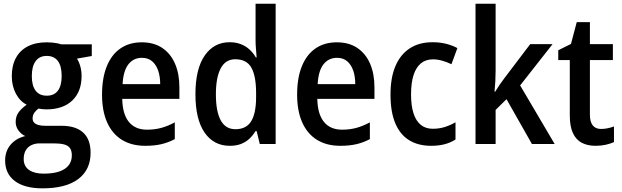

<svg xmlns="http://www.w3.org/2000/svg" viewBox="-20 -780 3367 1040"><path d="M210 240.2Q113.3 240.2 60.5 200.7Q7.8 161.1 7.8 89.4Q7.8 39.1 36.9 4.4Q65.9 -30.3 116.7 -43Q95.2 -52.7 80.1 -73.2Q64.9 -93.8 64.9 -119.6Q64.9 -149.4 80.3 -170.9Q95.7 -192.4 124.5 -212.9Q87.9 -231.4 65.9 -272.9Q43.9 -314.5 43.9 -367.7Q43.9 -425.3 66.2 -466.3Q88.4 -507.3 130.9 -529.1Q173.3 -550.8 233.9 -550.8Q249 -550.8 263.9 -549.3Q278.8 -547.9 291 -545.4Q303.2 -543 310.5 -540H477.1V-476.6L397 -462.4Q409.2 -442.9 415.5 -418.9Q421.9 -395 421.9 -368.2Q421.9 -283.7 371.6 -235.6Q321.3 -187.5 230.5 -187.5Q206.5 -188 188.5 -191.9Q174.3 -181.6 165.5 -168.7Q156.7 -155.8 156.7 -138.2Q156.7 -125 164.6 -116.2Q172.4 -107.4 187.7 -103Q203.1 -98.6 225.6 -98.6H314.5Q390.1 -98.6 430.4 -62Q470.7 -25.4 470.7 47.4Q470.7 139.6 403.8 189.9Q336.9 240.2 210 240.2ZM216.3 160.6Q266.6 160.6 300.5 149.2Q334.5 137.7 351.8 115.5Q369.1 93.3 369.1 62Q369.1 35.6 358.4 21.5Q347.7 7.3 325.9 2Q304.2 -3.4 271.5 -3.4H195.3Q169.9 -3.4 150.1 6.1Q130.4 15.6 119.4 34.4Q108.4 53.2 108.4 81.5Q108.4 120.1 137 140.4Q165.5 160.6 216.3 160.6ZM233.4 -261.7Q273.4 -261.7 293.7 -289.1Q314 -316.4 314 -367.7Q314 -422.9 293.2 -450Q272.5 -477.1 232.9 -477.1Q193.8 -477.1 173.1 -449Q152.3 -420.9 152.3 -367.2Q152.3 -316.9 172.6 -289.3Q192.9 -261.7 233.4 -261.7Z M748 -550.8Q813.5 -550.8 858.9 -520.3Q904.3 -489.7 928 -435.1Q951.7 -380.4 951.7 -307.1V-244.6H642.1Q643.6 -162.6 677.7 -120.1Q711.9 -77.6 776.4 -77.6Q817.9 -77.6 853.3 -87.2Q888.7 -96.7 926.8 -117.2V-26.4Q891.6 -7.8 853.8 1Q815.9 9.8 767.1 9.8Q691.9 9.8 639.4 -23.2Q586.9 -56.2 559.8 -118.2Q532.7 -180.2 532.7 -267.1Q532.7 -357.9 558.6 -421.4Q584.5 -484.9 632.6 -517.8Q680.7 -550.8 748 -550.8ZM749 -466.8Q703.1 -466.8 675.5 -431.6Q647.9 -396.5 644 -324.2H847.7Q847.7 -365.7 836.7 -397.7Q825.7 -429.7 804 -448.2Q782.2 -466.8 749 -466.8Z M1224.6 9.8Q1137.7 9.8 1088.1 -62Q1038.6 -133.8 1038.6 -269.5Q1038.6 -406.2 1088.6 -478.8Q1138.7 -551.3 1224.1 -551.3Q1257.3 -551.3 1283.9 -541Q1310.5 -530.8 1330.8 -512.5Q1351.1 -494.1 1365.7 -469.2H1370.1Q1368.7 -490.7 1366.5 -515.1Q1364.3 -539.6 1364.3 -559.6V-759.8H1473.1V0H1387.2L1370.1 -69.8H1364.3Q1349.6 -45.9 1330.1 -27.8Q1310.5 -9.8 1284.7 0Q1258.8 9.8 1224.6 9.8ZM1254.9 -80.1Q1314 -80.1 1340.3 -122.8Q1366.7 -165.5 1367.2 -251.5V-275.9Q1367.2 -367.2 1341.8 -413.1Q1316.4 -459 1253.9 -459Q1201.7 -459 1175.5 -409.7Q1149.4 -360.4 1149.4 -269Q1149.4 -175.8 1175.8 -127.9Q1202.1 -80.1 1254.9 -80.1Z M1804.7 -550.8Q1870.1 -550.8 1915.5 -520.3Q1960.9 -489.7 1984.6 -435.1Q2008.3 -380.4 2008.3 -307.1V-244.6H1698.7Q1700.2 -162.6 1734.4 -120.1Q1768.6 -77.6 1833 -77.6Q1874.5 -77.6 1909.9 -87.2Q1945.3 -96.7 1983.4 -117.2V-26.4Q1948.2 -7.8 1910.4 1Q1872.6 9.8 1823.7 9.8Q1748.5 9.8 1696 -23.2Q1643.6 -56.2 1616.5 -118.2Q1589.4 -180.2 1589.4 -267.1Q1589.4 -357.9 1615.2 -421.4Q1641.1 -484.9 1689.2 -517.8Q1737.3 -550.8 1804.7 -550.8ZM1805.7 -466.8Q1759.8 -466.8 1732.2 -431.6Q1704.6 -396.5 1700.7 -324.2H1904.3Q1904.3 -365.7 1893.3 -397.7Q1882.3 -429.7 1860.6 -448.2Q1838.9 -466.8 1805.7 -466.8Z M2315.4 9.8Q2245.6 9.8 2196.3 -20.5Q2147 -50.8 2121.1 -112.3Q2095.2 -173.8 2095.2 -267.6Q2095.2 -359.9 2122.3 -422.9Q2149.4 -485.8 2200.2 -518.6Q2251 -551.3 2322.3 -551.3Q2363.8 -551.3 2397.7 -542.5Q2431.6 -533.7 2457.5 -519.5L2425.3 -432.1Q2400.4 -444.3 2375 -451.4Q2349.6 -458.5 2325.2 -458.5Q2286.1 -458.5 2259.8 -436.8Q2233.4 -415 2220 -373Q2206.5 -331.1 2206.5 -268.1Q2206.5 -207 2220 -165.8Q2233.4 -124.5 2259.5 -103.5Q2285.6 -82.5 2324.2 -82.5Q2358.9 -82.5 2389.2 -92Q2419.4 -101.6 2447.3 -117.7V-24.4Q2419.9 -6.8 2387.5 1.5Q2355 9.8 2315.4 9.8Z M2664.6 -759.8V-398.9Q2664.6 -370.6 2663.1 -340.8Q2661.6 -311 2658.7 -283.2H2662.1Q2672.9 -301.3 2686.3 -321Q2699.7 -340.8 2712.4 -356.9L2852.1 -541H2973.1L2797.4 -317.4L2984.4 0H2861.3L2723.6 -242.7L2664.6 -184.6V0H2555.7V-759.8Z M3235.8 -81.5Q3253.4 -81.5 3271.5 -85.2Q3289.6 -88.9 3305.7 -95.2V-10.3Q3286.6 -1.5 3260.7 4.2Q3234.9 9.8 3206.1 9.8Q3162.6 9.8 3131.3 -6.6Q3100.1 -22.9 3083.3 -59.1Q3066.4 -95.2 3066.4 -154.8V-454.6H3003.9V-507.8L3072.8 -542L3104 -660.2H3175.3V-541H3299.8V-454.6H3175.3V-158.7Q3175.3 -120.1 3190.7 -100.8Q3206.1 -81.5 3235.8 -81.5Z"/></svg>

Font: Open Sans SemiCondensed SemiBold
Style: Regular
Weight: 600
Width: 4
Designer: Monotype Design Team
Foundry: Monotype Imaging Inc.
Version: Version 3.000